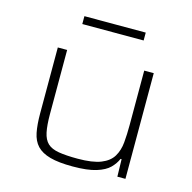

<svg xmlns="http://www.w3.org/2000/svg" viewBox="-102 -785 895 895"><g transform="rotate(15 345.5 -337.5)"><path d="M325 8Q257 8 215.5 -3.5Q174 -15 152 -38.5Q130 -62 122.5 -100Q115 -138 115 -191V-510H160V-201Q160 -147 167 -113.5Q174 -80 192.5 -62.5Q211 -45 246.5 -39Q282 -33 338 -33Q410 -33 450 -49Q490 -65 507.5 -94.5Q525 -124 528.5 -163Q532 -202 532 -246V-510H578V0H539L537 -84H532Q522 -60 501 -39Q480 -18 438 -5Q396 8 325 8ZM197 -645V-683H493V-645Z"/></g></svg>

Font: Saira Expanded ExtraLight
Style: Regular
Weight: 250
Width: 7
Designer: Hector Gatti with collaboration of the Omnibus-Type team
Foundry: Omnibus-Type
Version: Version 1.101